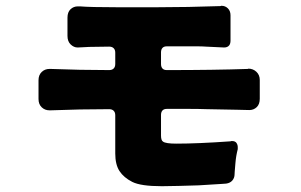

<svg xmlns="http://www.w3.org/2000/svg" viewBox="-20 -694 1040 663"><path d="M269 -531 248 -530Q235 -530 224 -540.5Q213 -551 213 -570V-633Q213 -652 223.5 -662Q234 -672 249 -672Q252 -672 256 -672Q292 -669 381 -669H526Q625 -669 742 -673Q743 -674 745 -674Q758 -674 767 -665Q776 -656 776 -641V-554Q776 -544 772 -538Q766 -530 754 -530L691 -533Q678 -534 662 -534H556Q546 -534 541 -528.5Q536 -523 536 -513V-473Q536 -463 541 -457.5Q546 -452 556 -452Q720 -452 837 -456V-457Q854 -457 865.5 -446Q877 -435 877 -418V-353Q877 -334 866.5 -324Q856 -314 841 -314L799 -315L694 -317Q666 -318 632 -318H556Q546 -318 541 -312.5Q536 -307 536 -297V-226Q536 -209 543 -205Q552 -198 589 -198Q663 -198 776 -206Q778 -207 781 -207Q792 -207 796.5 -200.5Q801 -194 801 -186Q801 -181 801 -179Q795 -156 793 -131.5Q791 -107 790.5 -101.5Q790 -96 790 -92Q790 -80 782.5 -71Q775 -62 761 -60Q754 -59 747 -59L666 -54L597 -52L539 -51Q466 -51 436.5 -66Q407 -81 392.5 -103.5Q378 -126 378 -164V-296Q378 -306 372.5 -311.5Q367 -317 357 -317Q257 -317 154 -313Q153 -313 151 -313Q135 -313 124 -323.5Q113 -334 113 -352V-417Q113 -435 124 -445.5Q135 -456 151 -456Q153 -456 154 -456Q257 -452 357 -452Q367 -452 372.5 -457.5Q378 -463 378 -473V-512Q378 -522 372.5 -527.5Q367 -533 357 -533L288 -532Q277 -531 269 -531Z"/></svg>

Font: Tsunagi Gothic Black
Style: Regular
Weight: 900
Designer: Yoshimichi Ohira
Foundry: Positype
Version: Version 1.001